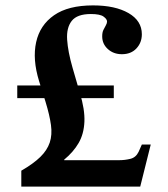

<svg xmlns="http://www.w3.org/2000/svg" viewBox="-20 -692 623 712"><path d="M59 0V-59Q104 -85 129.5 -110Q155 -135 164.5 -163.5Q174 -192 169 -228.5Q164 -265 149 -314L125 -391Q100 -472 114 -535.5Q128 -599 180.5 -635.5Q233 -672 325 -672Q407 -672 456.5 -643.5Q506 -615 506 -565Q506 -534 486 -512.5Q466 -491 432 -491Q401 -491 380 -510Q359 -529 359 -557Q359 -572 363.5 -581Q368 -590 372.5 -598Q377 -606 377 -612Q377 -621 364 -630.5Q351 -640 317 -640Q266 -640 246 -614.5Q226 -589 229 -544.5Q232 -500 249 -441L276 -348Q295 -286 293 -240.5Q291 -195 271.5 -161.5Q252 -128 218 -100V-98H423Q443 -98 463.5 -103Q484 -108 494 -129L506 -156H539L500 0ZM44 -328V-375H402V-328Z"/></svg>

Font: Frank Ruhl Libre ExtraBold
Style: Regular
Weight: 800
Designer: Yanek Iontef
Foundry: Fontef
Version: Version 6.003;gftools[0.9.30]